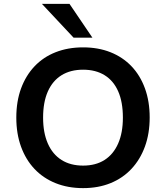

<svg xmlns="http://www.w3.org/2000/svg" viewBox="-20 -959 855 989"><path d="M408 10Q330 10 266.5 -15.5Q203 -41 158 -88.5Q113 -136 88.5 -203Q64 -270 64 -353Q64 -437 88.5 -503.5Q113 -570 158 -617.5Q203 -665 266.5 -690Q330 -715 408 -715Q486 -715 549 -690Q612 -665 657 -618Q702 -571 726.5 -504Q751 -437 751 -354Q751 -271 726.5 -204Q702 -137 657 -89Q612 -41 549 -15.5Q486 10 408 10ZM408 -106Q473 -106 518.5 -135Q564 -164 588.5 -219.5Q613 -275 613 -353Q613 -433 589 -488Q565 -543 519 -571.5Q473 -600 408 -600Q343 -600 297 -571.5Q251 -543 226.5 -488Q202 -433 202 -353Q202 -275 226.5 -219.5Q251 -164 297 -135Q343 -106 408 -106ZM359 -765 196 -939H338L456 -765Z"/></svg>

Font: Nunito Sans 9pt
Style: Bold
Weight: 700
Version: Version 3.101;gftools[0.9.27]